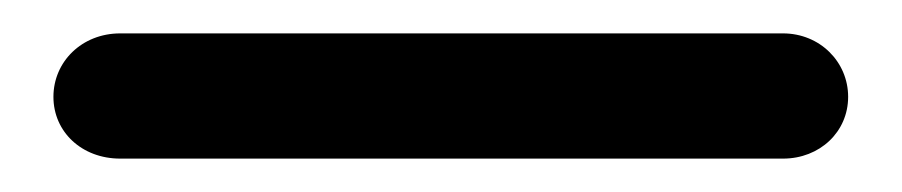

<svg xmlns="http://www.w3.org/2000/svg" viewBox="-20 -20 540 115"><path d="M449 75C471 75 488 59 488 38C488 17 471 0 449 0H52C29 0 12 17 12 38C12 59 29 75 52 75Z"/></svg>

Font: Nunito
Style: Bold
Weight: 700
Designer: Vernon Adams
Foundry: Vernon Adams
Version: Version 3.602